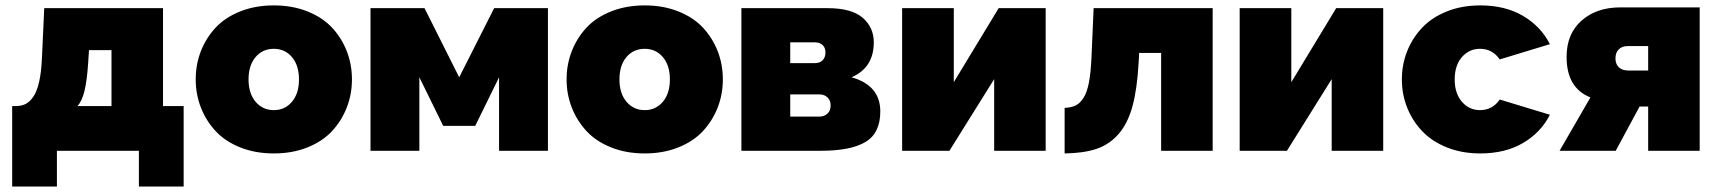

<svg xmlns="http://www.w3.org/2000/svg" viewBox="-20 -556 6337 708"><path d="M24.9 131.8V-165H42Q61 -165.5 75.4 -173.1Q89.8 -180.7 103 -199.5Q116.2 -218.3 124.5 -255.1Q132.8 -292 134.8 -345.2L143.1 -525.9H581.1V-165H657.2V131.8H492.2V0H189.9V131.8ZM266.1 -165H391.1V-371.1H308.1L305.2 -325.2Q300.8 -258.8 291.7 -221.4Q282.7 -184.1 266.1 -165Z M701.7 -263.2Q701.7 -318.4 720.7 -367.2Q739.7 -416 774.9 -453.9Q810.1 -491.7 865.7 -513.9Q921.4 -536.1 989.7 -536.1Q1058.1 -536.1 1113.8 -513.9Q1169.4 -491.7 1204.6 -453.9Q1239.7 -416 1258.8 -367.2Q1277.8 -318.4 1277.8 -263.2Q1277.8 -208.5 1258.8 -159.7Q1239.7 -110.8 1204.6 -72.8Q1169.4 -34.7 1113.8 -12.5Q1058.1 9.8 989.7 9.8Q921.4 9.8 865.7 -12.5Q810.1 -34.7 774.9 -72.8Q739.7 -110.8 720.7 -159.7Q701.7 -208.5 701.7 -263.2ZM989.7 -376Q948.2 -376 922.4 -345.5Q896.5 -314.9 896.5 -263.2Q896.5 -211.4 922.6 -180.7Q948.7 -149.9 989.7 -149.9Q1030.8 -149.9 1056.6 -180.7Q1082.5 -211.4 1082.5 -263.2Q1082.5 -314.9 1056.6 -345.5Q1030.8 -376 989.7 -376Z M1346.2 0V-525.9H1545.4L1673.3 -271L1802.2 -525.9H2000.5V0H1820.3V-271L1732.4 -91.8H1614.3L1526.4 -271V0Z M2069.3 -263.2Q2069.3 -318.4 2088.4 -367.2Q2107.4 -416 2142.6 -453.9Q2177.7 -491.7 2233.4 -513.9Q2289.1 -536.1 2357.4 -536.1Q2425.8 -536.1 2481.4 -513.9Q2537.1 -491.7 2572.3 -453.9Q2607.4 -416 2626.5 -367.2Q2645.5 -318.4 2645.5 -263.2Q2645.5 -208.5 2626.5 -159.7Q2607.4 -110.8 2572.3 -72.8Q2537.1 -34.7 2481.4 -12.5Q2425.8 9.8 2357.4 9.8Q2289.1 9.8 2233.4 -12.5Q2177.7 -34.7 2142.6 -72.8Q2107.4 -110.8 2088.4 -159.7Q2069.3 -208.5 2069.3 -263.2ZM2357.4 -376Q2315.9 -376 2290 -345.5Q2264.2 -314.9 2264.2 -263.2Q2264.2 -211.4 2290.3 -180.7Q2316.4 -149.9 2357.4 -149.9Q2398.4 -149.9 2424.3 -180.7Q2450.2 -211.4 2450.2 -263.2Q2450.2 -314.9 2424.3 -345.5Q2398.4 -376 2357.4 -376Z M2713.9 0V-525.9H3032.2Q3120.1 -525.9 3161.1 -490.5Q3202.1 -455.1 3202.1 -399.9Q3202.1 -306.6 3120.1 -271Q3226.1 -241.2 3226.1 -145Q3226.1 -65.4 3171.9 -32.7Q3117.7 0 3006.8 0ZM2894 -323.2H2984.9Q3002.9 -323.2 3013.4 -333.7Q3023.9 -344.2 3023.9 -362.8Q3023.9 -379.9 3013.4 -389.9Q3002.9 -399.9 2984.9 -399.9H2894ZM2894 -126H3001Q3019.5 -126 3031.2 -137Q3043 -147.9 3043 -167Q3043 -186 3031.2 -197Q3019.5 -208 3001 -208H2894Z M3306.6 0V-525.9H3497.1V-252.9L3662.6 -525.9H3835.9V0H3646V-264.2L3481 0Z M3905.8 9.8V-158.2Q3929.7 -159.2 3945.8 -166.7Q3961.9 -174.3 3975.1 -194.6Q3988.3 -214.8 3995.4 -251.7Q4002.4 -288.6 4004.9 -345.2L4012.7 -525.9H4451.7V0H4261.7V-360.8H4180.7L4178.7 -325.2Q4173.3 -227.5 4155.8 -163.6Q4138.2 -99.6 4104 -61Q4069.8 -22.5 4022.7 -6.8Q3975.6 8.8 3905.8 9.8Z M4551.3 0V-525.9H4741.7V-252.9L4907.2 -525.9H5080.6V0H4890.6V-264.2L4725.6 0Z M5438.5 9.8Q5370.6 9.8 5315.2 -12.5Q5259.8 -34.7 5223.9 -72.8Q5188 -110.8 5168.7 -159.7Q5149.4 -208.5 5149.4 -263.2Q5149.4 -317.9 5168.7 -366.7Q5188 -415.5 5223.9 -453.6Q5259.8 -491.7 5315.2 -513.9Q5370.6 -536.1 5438.5 -536.1Q5530.3 -536.1 5595.9 -497.6Q5661.6 -459 5695.3 -393.1L5510.3 -336.9Q5483.4 -376 5437.5 -376Q5397.5 -376 5370.8 -345.5Q5344.2 -314.9 5344.2 -263.2Q5344.2 -211.4 5370.8 -180.7Q5397.5 -149.9 5437.5 -149.9Q5483.4 -149.9 5510.3 -189L5695.3 -132.8Q5661.6 -66.9 5595.9 -28.6Q5530.3 9.8 5438.5 9.8Z M5731 0 5844.7 -196.8Q5756.8 -231.4 5756.8 -346.2Q5756.8 -431.2 5812 -480Q5867.2 -528.8 5955.6 -528.8H6247.6V0H6057.6V-163.1H6025.9L5938 0ZM5984.9 -295.9H6057.6V-386.2H5982.9Q5961.4 -386.2 5949.2 -374Q5937 -361.8 5937 -340.8Q5937 -319.8 5949.5 -307.9Q5961.9 -295.9 5984.9 -295.9Z"/></svg>

Font: Rawline Black
Style: Regular
Weight: 900
Designer: Matt McInerney, Pablo Impallari, Rodrigo Fuenzalida
Foundry: Matt McInerney, Pablo Impallari, Rodrigo Fuenzalida
Version: Version 4.020;PS 004.020;hotconv 1.0.88;makeotf.lib2.5.64775